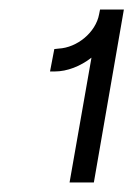

<svg xmlns="http://www.w3.org/2000/svg" viewBox="-20 -720 283 403"><path d="M172 -599 126 -337H177L240 -700H190L188 -690C181 -652 142 -620 103 -618L94 -617L85 -570H95C121 -570 149 -581 172 -599Z"/></svg>

Font: Fixel Text 20240404 Light
Style: Italic
Weight: 300
Width: 4
Italic angle: -10°
Designer: AlfaBravo + MacPaw
Foundry: Kyrylo Tkachov, Marchela Mozhyna, Serhii Makarenko, Maria Weinstein, Zakhar Kryvoshyya
Version: Version 1.211;Glyphs 3.2 (3225)